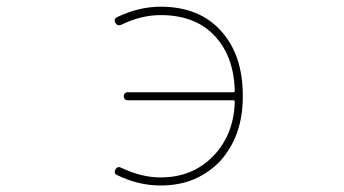

<svg xmlns="http://www.w3.org/2000/svg" viewBox="-20 -575 1040 581"><path d="M465.8 -13.7Q399.4 -13.7 335 -44.9Q327.1 -47.9 327.1 -54.7Q327.1 -57.6 329.1 -61.5Q335 -73.2 346.7 -67.4Q408.2 -38.1 465.8 -38.1Q562.5 -38.1 625 -102.5Q687.5 -167 690.4 -266.6Q690.4 -271.5 686.5 -271.5H366.2Q361.3 -271.5 357.9 -274.9Q354.5 -278.3 354.5 -283.7Q354.5 -289.1 357.9 -292.5Q361.3 -295.9 366.2 -295.9H686.5Q690.4 -295.9 690.4 -300.8Q687.5 -405.3 628.9 -467.3Q570.3 -529.3 465.8 -529.3Q407.2 -529.3 346.7 -500Q335 -495.1 329.1 -505.9Q327.1 -509.8 327.1 -513.7Q327.1 -520.5 335 -523.4Q400.4 -554.7 465.8 -554.7Q524.4 -554.7 569.8 -536.6Q615.2 -518.6 648.4 -481.9Q681.6 -445.3 698.2 -396.5Q714.8 -346.7 714.8 -284.2Q714.8 -223.6 697.8 -174.8Q680.7 -126 646.5 -87.9Q628.9 -69.3 608.9 -55.7Q588.9 -42 566.4 -32.2Q521.5 -13.7 465.8 -13.7Z"/></svg>

Font: Rounded-X Mgen+ 1m thin
Style: Regular
Weight: 100
Designer: [Source Han Sans]
Ryoko NISHIZUKA  (kana & ideographs); Paul D. Hunt (Latin, Greek & Cyrillic); Wenlong ZHANG  (bopomofo
Version: Version 1.059.20150602